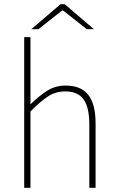

<svg xmlns="http://www.w3.org/2000/svg" viewBox="-20 -900 562 920"><path d="M96 0V-722H126V-508V-400Q165 -439 205 -464.5Q245 -490 294 -490Q368 -490 403 -445.5Q438 -401 438 -308V0H408V-304Q408 -384 381 -423Q354 -462 292 -462Q247 -462 210 -438Q173 -414 126 -366V0ZM130 -760 270 -880H290L430 -760H396L282 -850H278L164 -760Z"/></svg>

Font: Source Sans 3 VF
Style: Regular
Weight: 200
Designer: Paul D. Hunt
Foundry: Adobe
Version: Version 3.046;hotconv 1.0.118;makeotfexe 2.5.65603